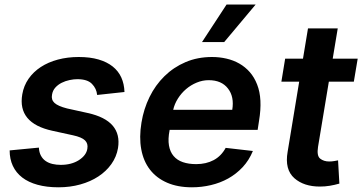

<svg xmlns="http://www.w3.org/2000/svg" viewBox="-20 -799 1566 830"><path d="M21.7 -148.8 148.1 -160.9Q149.1 -140.3 157 -125.9Q164.8 -111.5 177.6 -102.8Q190.3 -94.1 207 -90.2Q223.7 -86.3 242.5 -86.3Q288.7 -86.3 320.7 -106.5Q353.3 -127.5 357.6 -156.2Q361.5 -178.6 347.3 -192.3Q333.1 -206 295.8 -214.1L206.3 -233.7Q55 -266.7 76.3 -391.3Q82.7 -428.6 103.5 -458.5Q124.3 -488.3 156.2 -509.2Q188.2 -530.2 230.1 -541.4Q272 -552.6 320.3 -552.6Q369.3 -552.6 405.9 -541.9Q442.5 -531.2 467.2 -511.5Q491.8 -491.8 504.4 -464Q517 -436.1 518.1 -401.3L399.9 -388.5Q397.4 -416.2 377.5 -436.4Q358 -456.7 314.3 -456.7Q298.7 -456.7 280.7 -452.9Q262.8 -449.2 246.8 -441.2Q230.8 -433.2 219.3 -420.5Q207.7 -407.7 204.9 -389.6Q200.6 -367.9 215.7 -354Q230.8 -340.2 269.5 -330.3L359.7 -310.4Q509.2 -277.3 490.1 -158.7Q483.7 -121.1 461.5 -89.8Q439.3 -58.6 405.2 -36.2Q371.1 -13.8 327.1 -1.6Q283 10.7 233 10.7Q181.8 10.7 142.4 -0.2Q103 -11 76.2 -31.6Q49.4 -52.2 35.5 -81.9Q21.7 -111.5 21.7 -148.8Z M591.6 -269.5Q601.2 -328.1 626.4 -379.6Q651.6 -431.1 690.9 -469.6Q730.1 -508.2 782 -530.4Q833.8 -552.6 896.7 -552.6Q929 -552.6 959 -545.6Q989 -538.7 1014.4 -524.3Q1039.8 -509.9 1059.7 -487.4Q1079.5 -464.8 1091.6 -433.6Q1115.8 -372.2 1099.8 -277L1093.8 -237.6H713.4L713.1 -235.8Q705.6 -197.8 710.4 -170.1Q715.2 -142.4 730.5 -124.5Q745.7 -106.5 770.6 -98Q795.5 -89.5 828.1 -89.5Q871.1 -89.5 903.8 -106.9Q936.4 -124.3 955.6 -159.8L1073.2 -146.3Q1056.5 -105.8 1028.9 -76.3Q1001.4 -46.9 966.6 -27.5Q931.8 -8.2 891.7 1.2Q851.6 10.7 809.7 10.7Q748.2 10.7 702.4 -9.2Q656.6 -29.1 628.4 -65.5Q600.1 -101.9 590.6 -153.8Q581 -205.6 591.6 -269.5ZM984 -324.2Q993.3 -380.7 965.6 -416.2Q937.9 -452.4 882.1 -452.4Q855.5 -452.4 830.3 -441.9Q805 -431.5 784.4 -413.9Q763.8 -396.3 749.1 -373Q734.4 -349.8 728.7 -324.2ZM853.3 -617.2 959.5 -779.5H1085.2L949.2 -617.2Z M1212.7 -545.5H1289.8L1311.4 -676.1H1440L1418.3 -545.5H1526.3L1509.6 -446H1401.6L1354.8 -164.1Q1348.7 -125.4 1364 -113.3Q1379.6 -100.9 1403.1 -100.9Q1414.8 -100.9 1425.2 -102.8Q1435.7 -104.8 1441.4 -105.8L1447.1 -5.3Q1425.8 0.7 1405.4 4.1Q1384.9 7.5 1362.6 7.5Q1294 7.5 1252.8 -28.4Q1209.9 -66.1 1223.4 -142.8L1273.4 -446H1196.4Z"/></svg>

Font: Inter P Semi Bold
Style: Italic
Weight: 600
Italic angle: 9.39999°
Designer: Rasmus Andersson
Foundry: rsms
Version: Version 3.018;git-588b23468